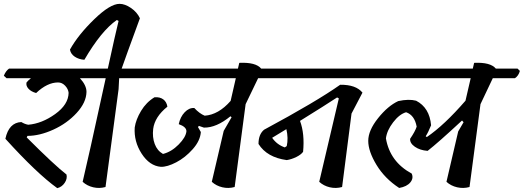

<svg xmlns="http://www.w3.org/2000/svg" viewBox="-20 -978 2725 999"><path d="M282 -549Q226 -549 168 -494Q142 -501 128 -516.5Q114 -532 118 -549Q129 -562 141 -571H14L0 -584Q10 -609 27 -621H547L559 -609Q552 -583 533 -571H396Q430 -534 430 -500Q429 -445 379 -390.5Q329 -336 257.5 -303.5Q186 -271 123 -271L119 -263Q264 -118 326 -70Q331 -48 316.5 -26.5Q302 -5 278 1Q171 -76 8 -256Q26 -340 91 -343Q109 -332 127 -329Q198 -335 267 -384.5Q336 -434 337 -495Q335 -515 319 -532Q303 -549 282 -549Z M602 -958Q630 -958 661.5 -936.5Q693 -915 708 -883Q629 -668 613 -621H779L791 -609Q784 -583 765 -571H600L597 -514L529 -5Q497 4 465 -3.5Q433 -11 410 -32Q435 -135 530 -571H418L405 -584Q415 -610 432 -621H541Q581 -805 597 -869L588 -874Q507 -818 419 -667Q390 -669 369 -683Q348 -697 344 -720Q387 -797 470 -877.5Q553 -958 602 -958Z M1452 -621 1464 -609Q1457 -583 1438 -571H1323L1258 -436L1201 -5Q1169 4 1137 -3.5Q1105 -11 1082 -32L1144 -297L1185 -368L1179 -373Q1106 -313 1041 -314L1015 -323L1010 -317L1025 -291Q1022 -246 983 -202Q944 -158 897 -133.5Q850 -109 817 -110Q758 -115 717 -178.5Q676 -242 681 -315Q687 -356 714 -401Q741 -446 784 -472Q812 -474 829.5 -461Q847 -448 851 -423Q785 -370 777 -307Q772 -264 785 -229Q798 -194 828 -177Q872 -188 909.5 -226Q947 -264 950 -295Q950 -318 910 -332Q918 -370 941 -394Q964 -418 991 -416Q1018 -387 1045 -376Q1117 -381 1180 -453L1207 -571H647L634 -584Q644 -610 661 -621H1218L1225 -651Q1311 -655 1339 -621Z M2012 -621 2024 -609Q2017 -583 1998 -571H1323L1310 -584Q1320 -610 1337 -621ZM1743 -466 1734 -471Q1675 -432 1541 -349Q1566 -282 1557 -188Q1546 -173 1521.5 -161Q1497 -149 1472 -145Q1369 -159 1325 -229Q1325 -279 1354 -303Q1627 -450 1750 -537Q1832 -538 1866 -496L1809 -387L1760 -5Q1728 4 1696 -3.5Q1664 -11 1641 -32ZM1462 -211 1472 -218Q1481 -259 1470 -306L1396 -261Q1421 -225 1462 -211Z M2052 -452Q2107 -464 2145 -454Q2215 -418 2223 -326Q2208 -289 2195 -269L2201 -265Q2292 -327 2402 -454L2429 -571H1884L1870 -584Q1880 -609 1897 -621H2440L2447 -651Q2532 -655 2560 -621H2673L2685 -609Q2678 -583 2659 -571H2544L2480 -436L2423 -5Q2391 4 2358.5 -3.5Q2326 -11 2303 -32L2364 -294L2392 -342L2384 -351Q2259 -235 2205 -193Q2165 -196 2138.5 -214.5Q2112 -233 2114 -256Q2140 -294 2148 -319Q2137 -379 2093 -394Q2058 -384 2025.5 -341.5Q1993 -299 1988 -258Q2009 -136 2122 -75Q2133 -51 2115 -29Q2097 -7 2057 0Q1982 -49 1939 -120Q1896 -191 1896 -245Q1896 -299 1947 -363Q1998 -427 2052 -452Z"/></svg>

Font: Tillana Medium
Style: Regular
Weight: 500
Designer: Lipi Raval (Devanagari, Latin), Jonny Pinhorn (Latin)
Foundry: Indian Type Foundry
Version: Version 2.003;PS 1.0;hotconv 1.0.79;makeotf.lib2.5.61930; tt